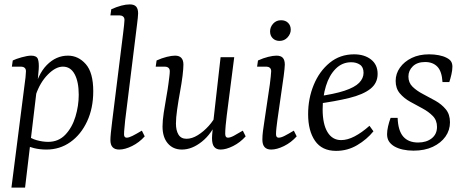

<svg xmlns="http://www.w3.org/2000/svg" viewBox="-20 -673 2116 873"><path d="M191 7Q161 7 134.5 0.5Q108 -6 85 -17L100 -60Q120 -43 147 -35.5Q174 -28 199 -28Q246 -28 277 -60.5Q308 -93 323 -142.5Q338 -192 338 -242Q338 -301 319.5 -335.5Q301 -370 266 -370Q233 -370 197.5 -334Q162 -298 143 -242L132 -249Q151 -335 193 -377.5Q235 -420 289 -420Q336 -420 370 -381.5Q404 -343 404 -258Q404 -181 376 -121Q348 -61 300 -27Q252 7 191 7ZM32 180 92 -290Q94 -302 96 -321Q98 -340 98 -349Q98 -360 91.5 -365Q85 -370 76 -370H34L38 -398Q52 -405 78.5 -412.5Q105 -420 122 -420Q147 -420 152.5 -404Q158 -388 156 -358L150 -291L94 180Z M522 7Q482 7 482 -36Q482 -48 484 -68.5Q486 -89 490 -121L540 -523Q542 -541 544 -557.5Q546 -574 546 -582Q546 -593 539.5 -598Q533 -603 524 -603H482L486 -631Q536 -653 570 -653Q590 -653 599 -643Q608 -633 608 -612Q608 -604 606.5 -591Q605 -578 603 -561L549 -125Q548 -110 546 -92.5Q544 -75 544 -62Q544 -47 556 -47Q566 -47 582 -55Q598 -63 625 -79L638 -53Q613 -25 580.5 -9Q548 7 522 7Z M807 7Q767 7 743 -21Q719 -49 719 -98Q719 -124 724.5 -160.5Q730 -197 736.5 -233Q743 -269 746 -293Q748 -309 750 -324.5Q752 -340 752 -349Q752 -360 745.5 -365Q739 -370 730 -370H688L692 -398Q716 -409 738.5 -414.5Q761 -420 776 -420Q814 -420 814 -379Q814 -371 813 -358Q812 -345 810 -328Q806 -296 798.5 -255Q791 -214 785.5 -175.5Q780 -137 780 -111Q780 -80 791.5 -61Q803 -42 828 -42Q853 -42 879.5 -58.5Q906 -75 929 -100.5Q952 -126 964 -153L968 -127Q943 -65 898 -29Q853 7 807 7ZM983 7Q964 7 954 -5Q944 -17 944 -45Q944 -56 946.5 -80.5Q949 -105 950 -121L983 -413H1045L1011 -148Q1008 -125 1006 -102Q1004 -79 1004 -65Q1004 -47 1016 -47Q1027 -47 1043 -55.5Q1059 -64 1084 -79L1097 -53Q1072 -25 1040 -9Q1008 7 983 7Z M1213 7Q1173 7 1173 -38Q1173 -56 1175.5 -76Q1178 -96 1182 -121L1207 -290Q1209 -308 1211 -324.5Q1213 -341 1213 -349Q1213 -360 1206.5 -365Q1200 -370 1191 -370H1149L1153 -398Q1177 -409 1199.5 -414.5Q1222 -420 1237 -420Q1257 -420 1266 -410Q1275 -400 1275 -379Q1275 -371 1273.5 -358Q1272 -345 1270 -328L1241 -125Q1239 -110 1237 -92.5Q1235 -75 1235 -63Q1235 -47 1247 -47Q1258 -47 1274.5 -55.5Q1291 -64 1316 -79L1329 -53Q1304 -25 1271.5 -9Q1239 7 1213 7ZM1251 -487Q1232 -487 1220 -499Q1208 -511 1208 -530Q1208 -550 1222 -565.5Q1236 -581 1258 -581Q1278 -581 1290 -569Q1302 -557 1302 -538Q1302 -519 1287.5 -503Q1273 -487 1251 -487Z M1590 -426Q1637 -426 1667 -402.5Q1697 -379 1697 -337Q1697 -295 1664 -269Q1631 -243 1568 -227.5Q1505 -212 1416 -200L1420 -234Q1500 -245 1546.5 -260.5Q1593 -276 1613 -296.5Q1633 -317 1633 -342Q1633 -368 1616.5 -379Q1600 -390 1577 -390Q1536 -390 1506.5 -360.5Q1477 -331 1462 -282Q1447 -233 1447 -176Q1447 -109 1469 -72.5Q1491 -36 1531 -36Q1560 -36 1592.5 -53Q1625 -70 1660 -101L1678 -76Q1648 -39 1604 -13Q1560 13 1508 13Q1444 13 1412.5 -32.5Q1381 -78 1381 -154Q1381 -225 1406.5 -287Q1432 -349 1479 -387.5Q1526 -426 1590 -426Z M1860 12Q1834 12 1811.5 7Q1789 2 1772 -8Q1756 -18 1748 -31Q1740 -44 1740 -63Q1740 -79 1744.5 -98.5Q1749 -118 1756 -137H1788Q1790 -79 1813.5 -52Q1837 -25 1881 -25Q1919 -25 1943 -44Q1967 -63 1967 -96Q1967 -126 1948 -145.5Q1929 -165 1901 -180Q1873 -195 1845 -210.5Q1817 -226 1798 -248.5Q1779 -271 1779 -305Q1779 -338 1798.5 -365.5Q1818 -393 1852 -409.5Q1886 -426 1931 -426Q1954 -426 1975 -422Q1996 -418 2011 -410Q2025 -403 2031 -393.5Q2037 -384 2037 -370Q2037 -354 2032.5 -334.5Q2028 -315 2023 -300H1992Q1989 -349 1968.5 -370Q1948 -391 1913 -391Q1877 -391 1857 -371.5Q1837 -352 1837 -325Q1837 -297 1856 -278.5Q1875 -260 1903 -245.5Q1931 -231 1959.5 -215Q1988 -199 2007 -176Q2026 -153 2026 -117Q2026 -81 2005.5 -52Q1985 -23 1948 -5.5Q1911 12 1860 12Z"/></svg>

Font: Rasa Light
Style: Italic
Weight: 300
Italic angle: -7.10001°
Designer: Anna Giedrys (Yrsa+Rasa design), David Brezina (Yrsa art-direction, Rasa art-direction, design)
Foundry: Rosetta Type Foundry
Version: Version 2.004